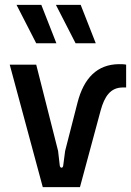

<svg xmlns="http://www.w3.org/2000/svg" viewBox="-20 -770 539 790"><path d="M156 0H309L394 -315C410 -374 435 -409 483 -410H499V-504C489 -506 479 -506 469 -506C380 -505 325 -449 299 -348L248 -149L240 -88C239 -83 237 -80 233 -80C230 -80 227 -83 226 -88L219 -149L129 -504H20ZM212 -592 150 -750H48L129 -592ZM374 -592 312 -750H210L291 -592Z"/></svg>

Font: Finlandica Medium
Style: Regular
Weight: 500
Designer: Niklas Ekholm, Juho Hiilivirta, Jaakko Suomalainen
Foundry: Helsinki Type Studio
Version: Version 2.000;Glyphs 3.2 (3202)